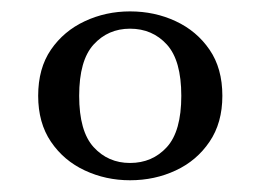

<svg xmlns="http://www.w3.org/2000/svg" viewBox="-20 -602 450 332"><path d="M204.8 -290.3Q162.9 -290.3 126.6 -307.3Q90.3 -324.2 68.1 -356.9Q46 -389.5 46 -436.3Q46 -483.9 68.1 -516.1Q90.3 -548.4 126.6 -565.3Q162.9 -582.3 204.8 -582.3Q247.6 -582.3 283.9 -565.3Q320.2 -548.4 342.3 -516.1Q364.5 -483.9 364.5 -436.3Q364.5 -389.5 342.3 -356.9Q320.2 -324.2 283.9 -307.3Q247.6 -290.3 204.8 -290.3ZM204.8 -320.2Q243.5 -320.2 268.5 -347.6Q293.5 -375 293.5 -436.3Q293.5 -497.6 268.5 -525Q243.5 -552.4 204.8 -552.4Q166.9 -552.4 141.9 -525Q116.9 -497.6 116.9 -436.3Q116.9 -375 141.9 -347.6Q166.9 -320.2 204.8 -320.2Z"/></svg>

Font: Playfair 12pt
Style: Regular
Weight: 400
Designer: Claus Eggers Sørensen
Foundry: Claus Eggers Sørensen
Version: Version 2.000;gftools[0.9.28]